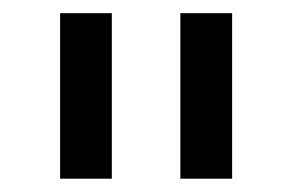

<svg xmlns="http://www.w3.org/2000/svg" viewBox="-20 -747 443 290"><path d="M148.9 -727.1V-477.1H70.8V-727.1ZM330.6 -727.1V-477.1H252.4V-727.1Z"/></svg>

Font: Sahel VF Regular
Style: Regular
Weight: 400
Foundry: Saber Rastikerdar (saber.rastikerdar@gmail.com)
Version: Version 3.4.0